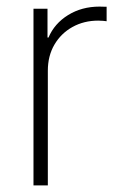

<svg xmlns="http://www.w3.org/2000/svg" viewBox="-20 -562 362 582"><path d="M81.5 0V-535.6H124V-448.2H127Q145 -490.7 186.5 -516.4Q228 -542 281.7 -542Q288.1 -542 293 -541.7Q297.9 -541.5 303.2 -541.5V-497.6Q299.8 -498 293.2 -498.8Q286.6 -499.5 277.8 -499.5Q234.4 -499.5 199.7 -480.2Q165 -460.9 145 -426.8Q125 -392.6 125 -347.7V0Z"/></svg>

Font: Inter 20pt ExtraLight
Style: Regular
Weight: 250
Version: Version 4.001;git-66647c0bb